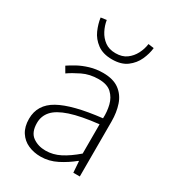

<svg xmlns="http://www.w3.org/2000/svg" viewBox="-194 -906 930 1028"><g transform="rotate(30 271.0 -392.5)"><path d="M218 13Q176 13 141 -2.5Q106 -18 85 -50.5Q64 -83 64 -132Q64 -220 146.5 -266Q229 -312 406 -332Q408 -374 398.5 -412.5Q389 -451 362 -476.5Q335 -502 282 -502Q227 -502 183 -480.5Q139 -459 111 -439L90 -475Q109 -488 138 -504Q167 -520 205 -531.5Q243 -543 286 -543Q349 -543 386 -515.5Q423 -488 438.5 -442Q454 -396 454 -340V0H414L409 -69H406Q366 -36 318 -11.5Q270 13 218 13ZM225 -28Q271 -28 314 -50Q357 -72 406 -114V-295Q297 -283 232.5 -261.5Q168 -240 140 -208.5Q112 -177 112 -134Q112 -76 145.5 -52Q179 -28 225 -28ZM289 -629Q233 -629 198 -655Q163 -681 146.5 -718.5Q130 -756 125 -793L160 -798Q165 -766 180.5 -736Q196 -706 222.5 -686.5Q249 -667 289 -667Q330 -667 356.5 -686.5Q383 -706 398.5 -736Q414 -766 418 -798L453 -793Q449 -756 432 -718.5Q415 -681 380.5 -655Q346 -629 289 -629Z"/></g></svg>

Font: Noto Sans SC ExtraLight
Style: Regular
Weight: 250
Designer: Ryoko NISHIZUKA 西塚涼子 (kana, bopomofo & ideographs); Paul D. Hunt (Latin, Greek & Cyrillic); Sandoll Communications 산돌커뮤니
Foundry: Adobe
Version: Version 2.004-H2;hotconv 1.0.118;makeotfexe 2.5.65603